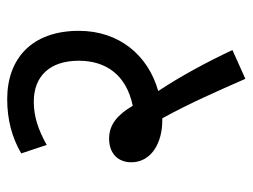

<svg xmlns="http://www.w3.org/2000/svg" viewBox="-102 -570 685 520"><g transform="rotate(-90 240.0 -309.5)"><path d="M365 -22C332 -92 296 -159 254 -223C350 -250 417 -328 417 -438C417 -565 342 -632 232 -632C176 -632 128 -619 85 -594L108 -525C149 -548 185 -560 225 -560C294 -560 336 -517 336 -438C336 -364 297 -309 214 -292C191 -331 165 -356 125 -356C84 -356 61 -331 61 -296C61 -242 113 -212 174 -212C176 -212 178 -212 180 -212C220 -140 254 -62 287 13Z"/></g></svg>

Font: Noto Sans Devanagari SemiCondensed
Style: Regular
Weight: 400
Width: 4
Designer: Jelle Bosma - Monotype Design Team
Foundry: Monotype Imaging Inc.
Version: Version 2.004